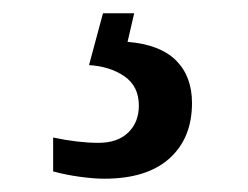

<svg xmlns="http://www.w3.org/2000/svg" viewBox="-20 -29 373 289"><path d="M137 240Q121 240 99.5 237Q78 234 60 229V178Q98 186 128 186Q157 186 173 170.5Q189 155 189 130Q189 101 167.5 86Q146 71 114 69L135 -9H182L172 34Q221 38 245 62Q269 86 269 126Q269 179 235 209.5Q201 240 137 240Z"/></svg>

Font: Noto Serif Khojki
Style: Regular
Weight: 400
Designer: Juan Bruce
Version: Version 2.002